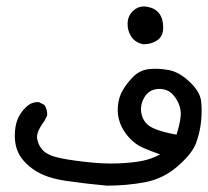

<svg xmlns="http://www.w3.org/2000/svg" viewBox="-20 -420 656 606"><path d="M317.4 166Q252.9 160.2 189 150.9Q125 141.6 88.4 116.7Q51.8 91.8 37.6 61.5Q23.4 31.2 27.8 -11.2Q32.2 -53.7 61.5 -81.1Q78.1 -98.6 102.5 -97.7L120.1 -88.9Q129.9 -74.2 128.9 -55.7L120.1 -38.1Q93.8 -2.9 97.2 17.6Q100.6 38.1 114.3 53.2Q127.9 68.4 158.2 76.2Q188.5 84 248 90.8Q307.6 97.7 353 95.7Q398.4 93.8 428.2 87.9Q458 82 485.4 67.4Q458 57.6 432.6 46.9Q407.2 36.1 387.7 14.6Q368.2 -6.8 358.9 -31.7Q349.6 -56.6 352.1 -85Q354.5 -113.3 367.7 -135.7Q380.9 -158.2 400.9 -178.2Q420.9 -198.2 449.2 -201.7Q477.5 -205.1 511.2 -199.2Q544.9 -193.4 578.1 -162.1Q611.3 -130.9 614.7 -101.1Q618.2 -71.3 614.7 -37.1Q611.3 -2.9 599.1 30.8Q586.9 64.5 541 104.5Q495.1 144.5 437 155.3Q378.9 166 317.4 166ZM537.1 4.9Q553.7 -46.9 549.8 -72.3Q545.9 -97.7 527.8 -119.1Q509.8 -140.6 479.5 -139.2Q449.2 -137.7 434.6 -110.8Q419.9 -84 427.7 -56.2Q435.5 -28.3 463.4 -15.6Q491.2 -2.9 537.1 4.9ZM432.6 -280.3Q407.2 -285.2 394.5 -304.2Q381.8 -323.2 382.8 -347.7Q383.8 -372.1 402.3 -387.7Q420.9 -403.3 445.8 -398.4Q470.7 -393.6 482.9 -377Q495.1 -360.4 495.1 -333Q495.1 -305.7 476.6 -293Q458 -280.3 432.6 -280.3Z"/></svg>

Font: NaikaiFont
Style: Regular
Weight: 400
Version: Version 1.67